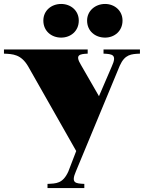

<svg xmlns="http://www.w3.org/2000/svg" viewBox="-29 -750 727 970"><path d="M211 179V200H397V179C352 177 329 175 354 117L576 -418C602 -476 634 -477 678 -479V-500H494V-479C539 -477 563 -474 536 -415L471 -264L380 -422C349 -473 372 -477 414 -479V-500H-9V-479C36 -477 77 -476 113 -415L356 13L316 117C288 178 255 177 211 179ZM280 -560C328 -560 369 -593 369 -646C369 -697 328 -730 280 -730C231 -730 190 -697 190 -646C190 -593 231 -560 280 -560ZM502 -560C549 -560 590 -593 590 -646C590 -697 549 -730 502 -730C452 -730 411 -695 411 -646C411 -593 452 -560 502 -560Z"/></svg>

Font: Sprat Black
Style: Regular
Weight: 900
Designer: Ethan Nakache
Foundry: Collletttivo
Version: Version 2.000;Glyphs 3.2 (3217)